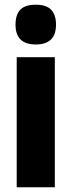

<svg xmlns="http://www.w3.org/2000/svg" viewBox="-20 -862 305 816"><path d="M132 -842Q177 -842 197.5 -820.5Q218 -799 218 -757Q218 -673 132 -673Q46 -673 46 -757Q46 -800 66.5 -821Q87 -842 132 -842ZM213 -619V-66H51V-619Z"/></svg>

Font: Noto Sans Malayalam UI ExtraCondensed Black
Style: Regular
Weight: 900
Width: 2
Designer: Jelle Bosma - Monotype Design Team
Foundry: Monotype Imaging Inc.
Version: Version 2.104; ttfautohint (v1.8.4.7-5d5b)